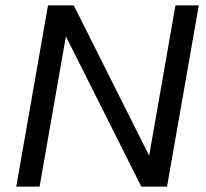

<svg xmlns="http://www.w3.org/2000/svg" viewBox="-20 -688 760 708"><path d="M40 0 157 -668H252L530 -114L627 -668H713L596 0H501L223 -554L126 0Z"/></svg>

Font: Gantari
Style: Italic
Weight: 400
Italic angle: -10°
Designer: Anugrah Pasau
Foundry: Lafontype
Version: Version 1.000; ttfautohint (v1.8.3)